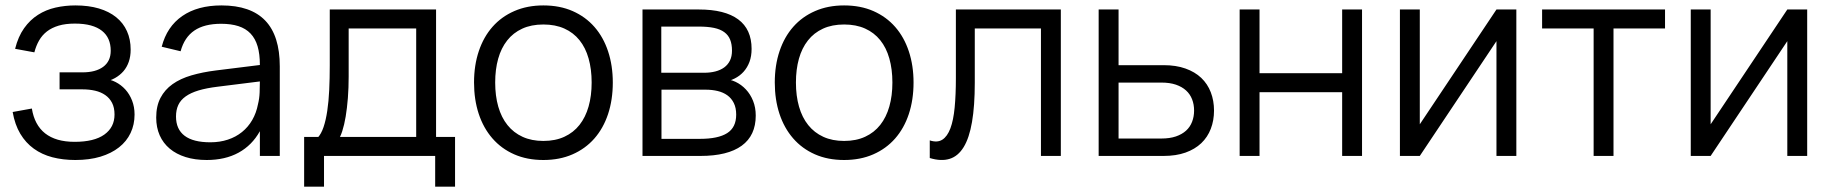

<svg xmlns="http://www.w3.org/2000/svg" viewBox="-20 -575 6754 708"><path d="M257.7 15Q212 15 173.2 4.9Q134.5 -5.2 104.7 -26.8Q74.8 -48.3 54.8 -81.8Q34.8 -115.3 26.7 -162L97.5 -174.8Q102.3 -144.7 114.5 -121.8Q126.7 -98.8 146.4 -83.2Q166.2 -67.7 193.3 -59.8Q220.5 -52 255.2 -52Q327.3 -52 364.8 -78.8Q402.3 -105.7 402.3 -152.7Q402.3 -178.2 393.2 -195.8Q384.2 -213.3 368.2 -224.4Q352.3 -235.5 330.8 -240.5Q309.3 -245.5 284.3 -245.5H199.7V-308.2H284.3Q308.3 -308.2 327.6 -313.3Q346.8 -318.5 360.4 -328.5Q374 -338.5 381.2 -353.4Q388.3 -368.3 388.3 -388Q388.3 -411.7 380.3 -430.1Q372.3 -448.5 356 -461.4Q339.7 -474.3 314.8 -481.2Q290 -488 256 -488Q221.7 -488 196.4 -480.5Q171.2 -473 153.2 -459.2Q135.3 -445.3 124.2 -425.8Q113 -406.3 106.7 -382L35.7 -395Q47 -440.3 68.9 -471Q90.8 -501.7 120.1 -520.3Q149.3 -539 184.6 -547Q219.8 -555 258 -555Q306.7 -555 344.6 -543.8Q382.5 -532.5 408.6 -511.3Q434.7 -490.2 448.2 -460Q461.8 -429.8 461.8 -392.2Q461.8 -367.2 454.9 -347.2Q448 -327.3 435.2 -312.4Q422.3 -297.5 404.2 -287.3Q386 -277.2 363.3 -271.7L364 -284.3Q386.2 -282.8 406.3 -272.5Q426.5 -262.2 442.2 -245Q457.8 -227.8 467 -204.3Q476.2 -180.8 476.2 -152.7Q476.2 -115.5 461.6 -84.7Q447 -53.8 418.9 -31.7Q390.8 -9.5 350.3 2.8Q309.8 15 257.7 15Z M796.7 -555Q708.7 -555 652.1 -515.9Q595.5 -476.8 576.3 -402.7L646 -386Q660 -437.5 696.8 -462.4Q733.5 -487.3 795.3 -487.3Q832.2 -487.3 859.2 -478.6Q886.3 -469.8 903.9 -451.3Q921.5 -432.8 929.9 -404.2Q938.3 -375.7 938.3 -335.7V-275.3Q938.3 -257.3 937.4 -234.2Q936.5 -211 931.3 -190.7Q925.2 -158.5 910.1 -132.4Q895 -106.3 872.3 -88.1Q849.7 -69.8 820.2 -60.1Q790.8 -50.3 755.7 -50.3Q692.5 -50.3 660.8 -74.3Q629 -98.3 629 -145.3Q629 -169.7 637.5 -187.9Q646 -206.2 664.7 -219.5Q683.3 -232.8 712.5 -241.6Q741.7 -250.3 782.8 -255.3L954.3 -276.7L951.8 -337L776.2 -315.2Q726.7 -309 685.9 -297.1Q645.2 -285.2 616.3 -264.7Q587.5 -244.2 571.8 -214.1Q556 -184 556 -141.3Q556 -105.2 568.8 -76.1Q581.7 -47 605.9 -26.8Q630.2 -6.5 664.5 4.2Q698.8 15 742.3 15Q810.3 15 859.8 -12.1Q909.3 -39.2 938.3 -91.2V0H1011.7V-330.3Q1011.7 -443.2 958.1 -499.1Q904.5 -555 796.7 -555Z M1588 -55.8V-540H1196V-333.5Q1196 -285.7 1194 -243.3Q1192 -201 1186.8 -166.4Q1181.7 -131.8 1173.1 -106.4Q1164.5 -81 1151.3 -67L1225.5 -56.5Q1234.7 -68.7 1242.1 -91.5Q1249.5 -114.3 1254.7 -145.2Q1259.8 -176 1262.8 -213.6Q1265.7 -251.2 1265.7 -292.3V-470H1514.7V-55.8ZM1101.5 113.3H1174.8V0H1584.7V113.3H1658V-70H1588H1154H1101.5Z M1983.7 15Q2043.7 15 2091.1 -5.8Q2138.5 -26.5 2171.6 -64.1Q2204.7 -101.7 2222.2 -154.3Q2239.7 -207 2239.7 -270.7Q2239.7 -333.3 2222.3 -385.7Q2205 -438 2172.1 -475.6Q2139.2 -513.2 2091.8 -534.1Q2044.3 -555 1983.7 -555Q1924.2 -555 1876.8 -534.3Q1829.3 -513.7 1796.3 -476.3Q1763.3 -439 1745.7 -386.7Q1728 -334.3 1728 -270.7Q1728 -207.7 1745.3 -155.2Q1762.7 -102.7 1795.7 -64.8Q1828.7 -26.8 1876.1 -5.9Q1923.5 15 1983.7 15ZM1983.7 -55.3Q1940.2 -55.3 1907 -70.5Q1873.8 -85.7 1851.3 -113.8Q1828.8 -141.8 1817.4 -181.7Q1806 -221.5 1806 -270.7Q1806 -319 1817 -358.3Q1828 -397.7 1850.2 -425.8Q1872.3 -454 1905.7 -469.3Q1939 -484.7 1983.7 -484.7Q2027.7 -484.7 2061.1 -469.7Q2094.5 -454.7 2116.8 -426.9Q2139.2 -399.2 2150.4 -359.5Q2161.7 -319.8 2161.7 -270.7Q2161.7 -221.8 2150.4 -182.2Q2139.2 -142.7 2116.9 -114.4Q2094.7 -86.2 2061.3 -70.8Q2028 -55.3 1983.7 -55.3Z M2563 0H2349.2V-540H2557.3Q2652.8 -540 2702.2 -503.5Q2751.5 -467 2751.5 -394.8Q2751.5 -367.8 2743.7 -346.8Q2735.8 -325.8 2721.9 -310.4Q2708 -295 2689 -285.5Q2670 -276 2647.5 -272V-284Q2671 -283.3 2692.4 -273.2Q2713.8 -263 2730.4 -245.3Q2747 -227.7 2756.9 -203.2Q2766.8 -178.7 2766.8 -148.8Q2766.8 -75.3 2715.1 -37.7Q2663.3 0 2563 0ZM2561.3 -63Q2628.2 -63 2661.4 -84.1Q2694.7 -105.2 2694.7 -152.2Q2694.7 -177.5 2685.9 -195.1Q2677.2 -212.7 2662 -223.6Q2646.8 -234.5 2626.4 -239.4Q2606 -244.3 2582.7 -244.3H2419.2V-63ZM2556.5 -477H2418.5V-306.7H2576.5Q2599.2 -306.7 2618.1 -311.6Q2637 -316.5 2650.7 -326.5Q2664.3 -336.5 2671.8 -351.9Q2679.2 -367.3 2679.2 -388.3Q2679.2 -412 2672.4 -428.8Q2665.7 -445.5 2651 -456.3Q2636.3 -467.2 2613.1 -472.1Q2589.8 -477 2556.5 -477Z M3092.7 15Q3152.7 15 3200.1 -5.8Q3247.5 -26.5 3280.6 -64.1Q3313.7 -101.7 3331.2 -154.3Q3348.7 -207 3348.7 -270.7Q3348.7 -333.3 3331.3 -385.7Q3314 -438 3281.1 -475.6Q3248.2 -513.2 3200.8 -534.1Q3153.3 -555 3092.7 -555Q3033.2 -555 2985.8 -534.3Q2938.3 -513.7 2905.3 -476.3Q2872.3 -439 2854.7 -386.7Q2837 -334.3 2837 -270.7Q2837 -207.7 2854.3 -155.2Q2871.7 -102.7 2904.7 -64.8Q2937.7 -26.8 2985.1 -5.9Q3032.5 15 3092.7 15ZM3092.7 -55.3Q3049.2 -55.3 3016 -70.5Q2982.8 -85.7 2960.3 -113.8Q2937.8 -141.8 2926.4 -181.7Q2915 -221.5 2915 -270.7Q2915 -319 2926 -358.3Q2937 -397.7 2959.2 -425.8Q2981.3 -454 3014.7 -469.3Q3048 -484.7 3092.7 -484.7Q3136.7 -484.7 3170.1 -469.7Q3203.5 -454.7 3225.8 -426.9Q3248.2 -399.2 3259.4 -359.5Q3270.7 -319.8 3270.7 -270.7Q3270.7 -221.8 3259.4 -182.2Q3248.2 -142.7 3225.9 -114.4Q3203.7 -86.2 3170.3 -70.8Q3137 -55.3 3092.7 -55.3Z M3408.5 -57.3Q3436.3 -48.2 3454.8 -59.9Q3473.3 -71.7 3484.6 -101.7Q3495.8 -131.7 3500.3 -178.6Q3504.8 -225.5 3504.8 -286.5V-540H3891.8V0H3818.5V-470H3574.5V-269.8Q3574.5 -184.2 3564.3 -125.2Q3554.2 -66.2 3533.5 -32.5Q3512.8 1.2 3481.6 10.8Q3450.3 20.5 3408.5 7.7Z M4270.8 0H4031.3V-540H4104.7V-334.7H4270.8Q4316.7 -334.7 4351.4 -322.3Q4386.2 -310 4409.6 -287.8Q4433 -265.5 4444.8 -234.7Q4456.7 -203.8 4456.7 -167.3Q4456.7 -130.8 4444.8 -100Q4433 -69.2 4409.6 -46.9Q4386.2 -24.7 4351.4 -12.3Q4316.7 0 4270.8 0ZM4262.7 -64.2Q4293.5 -64.2 4316.1 -71.9Q4338.7 -79.7 4353.6 -93.2Q4368.5 -106.8 4375.8 -125.9Q4383.2 -145 4383.2 -167.3Q4383.2 -190 4375.8 -208.9Q4368.5 -227.8 4353.6 -241.4Q4338.7 -255 4316.1 -262.8Q4293.5 -270.5 4262.7 -270.5H4104.7V-64.2Z M4551.2 0V-540H4624.5V-305H4929.2V-540H5002.5V0H4929.2V-235H4624.5V0Z M5571.5 -540V0H5498.2V-423.3L5215.5 0H5142.2V-540H5215.5V-116.7L5498.2 -540Z M5856.5 0V-470H5666.5V-540H6119.8V-470H5929.8V0Z M6644 -540V0H6570.7V-423.3L6288 0H6214.7V-540H6288V-116.7L6570.7 -540Z"/></svg>

Font: Vela Sans GX ExtLt
Style: Regular
Weight: 200
Designer: Principal design: Mikhail Sharanda - project Manrope.
Design modification: Ravid Balaliev
Foundry: Mikhail Sharanda
Version: Version 1.001